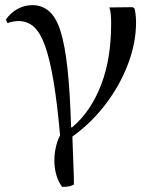

<svg xmlns="http://www.w3.org/2000/svg" viewBox="-20 -541 608 748"><path d="M222 187Q208 168 200.5 144Q193 120 192 92.5Q191 65 196.5 37.5Q202 10 214 -14Q203 -139 188.5 -225Q174 -311 155.5 -362.5Q137 -414 112 -436.5Q87 -459 52 -459Q33 -459 9 -451L3 -465Q22 -492 49 -506.5Q76 -521 106 -521Q144 -521 171.5 -497Q199 -473 216 -419Q233 -365 243 -273Q253 -181 257 -45H261Q299 -77 327 -119Q355 -161 374.5 -212Q394 -263 403.5 -322.5Q413 -382 413 -449Q413 -469 411.5 -485.5Q410 -502 406 -512L497 -513L504 -508Q507 -497 508.5 -483Q510 -469 510 -453Q510 -374 478.5 -291Q447 -208 391 -134.5Q335 -61 262 -9Q263 20 264 48Q265 76 266 100.5Q267 125 267.5 145Q268 165 268 178Q260 182 253 184Q246 186 238 186.5Q230 187 222 187Z"/></svg>

Font: Literata 60pt
Style: Regular
Weight: 400
Designer: Latin by Veronika Burian and Jose Scaglione. Greek by Irene Vlachou. Cyrillic by Vera Evstafieva.
Foundry: TypeTogether
Version: Version 3.002